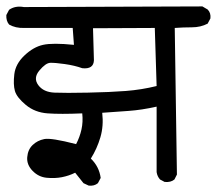

<svg xmlns="http://www.w3.org/2000/svg" viewBox="-23 -579 689 610"><path d="M258.8 10.7 242.2 2.9Q230.5 -11.7 215.8 -30.3Q196.3 -20.5 173.8 -16.1Q151.4 -11.7 125.5 -14.2Q99.6 -16.6 80.6 -36.1Q61.5 -55.7 63.5 -79.6Q65.4 -103.5 80.6 -118.2Q95.7 -132.8 117.7 -137.2Q139.6 -141.6 218.8 -121.1Q230.5 -143.6 235.8 -167.5Q241.2 -191.4 238.3 -218.8Q168.9 -215.8 128.4 -218.8Q87.9 -221.7 59.1 -245.6Q30.3 -269.5 24.4 -290Q18.6 -310.5 22.5 -343.3Q26.4 -376 54.7 -402.8Q83 -429.7 113.8 -436.5Q144.5 -443.4 211.9 -436.5L208 -490.2H53.7Q26.4 -489.3 5.9 -501Q-3.9 -512.7 -2.9 -531.2L5.9 -547.9Q25.4 -561.5 52.7 -556.6L620.1 -558.6L636.7 -548.8Q647.5 -538.1 645.5 -520.5L636.7 -503.9Q614.3 -492.2 586.4 -492.2Q558.6 -492.2 532.2 -490.2L539.1 -24.4L531.2 -8.8Q519.5 1 500 -1L485.4 -8.8Q476.6 -18.6 474.6 -32.2V-240.2Q426.8 -229.5 385.3 -226.6Q343.8 -223.6 301.8 -220.7Q306.6 -178.7 295.9 -142.6Q285.2 -106.4 265.6 -75.2Q292 -49.8 296.9 -13.7L288.1 2.9Q276.4 12.7 258.8 10.7ZM474.6 -305.7 468.8 -490.2 272.5 -489.3 275.4 -387.7Q274.4 -358.4 238.3 -362.3Q213.9 -371.1 182.6 -375.5Q151.4 -379.9 136.7 -379.4Q122.1 -378.9 102.1 -355Q82 -331.1 98.6 -308.6Q115.2 -286.1 150.4 -284.7Q185.5 -283.2 256.3 -284.7Q327.1 -286.1 377 -290Q426.8 -293.9 474.6 -305.7Z"/></svg>

Font: JasonHandwriting4
Style: Regular
Weight: 400
Version: Version 1.01.21